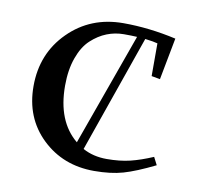

<svg xmlns="http://www.w3.org/2000/svg" viewBox="-60 -519 623 590"><g transform="rotate(10 252.0 -224.5)"><path d="M41 -217.8Q41 -319.8 109.4 -387.9Q177.7 -456.1 279.8 -456.1Q360.4 -456.1 444.8 -437L419.9 -306.2L393.1 -311V-413.1Q381.8 -416.5 354 -419.9L226.1 -54.2Q258.8 -36.1 300.8 -36.1Q341.8 -36.1 374 -43.9Q406.2 -51.8 443.8 -67.9L456.1 -43.9Q397.5 -15.1 359.4 -4.2Q321.3 6.8 269 6.8Q171.9 6.8 106.4 -56.2Q41 -119.1 41 -217.8ZM136.2 -235.8Q136.2 -125 202.1 -70.8L328.1 -421.9Q311 -422.9 287.1 -422.9Q259.3 -422.9 233.9 -412.8Q208.5 -402.8 185.8 -381.8Q163.1 -360.8 149.7 -323.2Q136.2 -285.6 136.2 -235.8Z"/></g></svg>

Font: Dehuti Alt
Style: Bold
Weight: 700
Version: Version 1.2